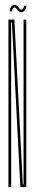

<svg xmlns="http://www.w3.org/2000/svg" viewBox="-20 -754 146 774"><path d="M14 0V-675H38L72 -11H75V-675H86V0H62L28 -664H25V0ZM65.5 -705Q60.5 -705 56.8 -707.8Q53 -710.5 50 -714.5Q47 -718.5 44.2 -721.2Q41.5 -724 38.5 -724Q35.5 -724 33.2 -721.8Q31 -719.5 29.8 -715.8Q28.5 -712 28.5 -708H18.5Q18.5 -711.5 19.5 -715.2Q20.5 -719 22.2 -722.2Q24 -725.5 26.5 -728.2Q29 -731 32.2 -732.5Q35.5 -734 39.5 -734Q44.5 -734 48 -731.2Q51.5 -728.5 54.2 -724.5Q57 -720.5 60 -717.8Q63 -715 66.5 -715Q69.5 -715 71.8 -717.2Q74 -719.5 75.2 -723.2Q76.5 -727 76.5 -731H86.5Q86.5 -727.5 85.5 -723.8Q84.5 -720 82.8 -716.8Q81 -713.5 78.5 -710.8Q76 -708 72.8 -706.5Q69.5 -705 65.5 -705Z"/></svg>

Font: Anybody UltraCondensed Thin
Style: Regular
Weight: 100
Width: 1
Designer: Tyler Finck
Foundry: Etcetera Type Company
Version: Version 1.110